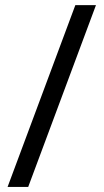

<svg xmlns="http://www.w3.org/2000/svg" viewBox="-20 -734 407 754"><path d="M356.9 -713.9 90.8 0H9.8L275.9 -713.9Z"/></svg>

Font: f08745844
Style: Regular
Weight: 400
Foundry: Ascender Corporation
Version: Version 1.10